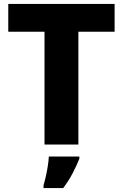

<svg xmlns="http://www.w3.org/2000/svg" viewBox="-20 -734 624 975"><path d="M378 0H206V-573H22V-714H562V-573H378ZM383 72Q368 109 349 145.5Q330 182 301 221H201V207Q207 187 213 160.5Q219 134 223 107.5Q227 81 228 61H383Z"/></svg>

Font: Noto Sans Cherokee ExtraBold
Style: Regular
Weight: 800
Designer: Monotype Design Team
Foundry: Monotype Imaging Inc.
Version: Version 2.001; ttfautohint (v1.8.4.7-5d5b)